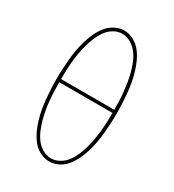

<svg xmlns="http://www.w3.org/2000/svg" viewBox="-182 -846 864 956"><g transform="rotate(30 250.0 -368.0)"><path d="M250 8Q222 8 196 -5.5Q170 -19 152.5 -41.5Q135 -64 123 -90Q111 -116 103 -143Q95 -170 90 -198Q85 -226 82.5 -254Q80 -282 78.5 -310.5Q77 -339 77 -368Q77 -396 78.5 -424.5Q80 -453 82.5 -481Q85 -509 90 -537Q95 -565 103 -592Q111 -619 123 -645.5Q135 -672 152.5 -694Q170 -716 196 -730Q222 -744 250 -744Q278 -744 304 -730Q330 -716 347.5 -694Q365 -672 377 -645.5Q389 -619 397 -592Q405 -565 410 -537Q415 -509 417.5 -481Q420 -453 421.5 -424.5Q423 -396 423 -367Q423 -339 421.5 -310.5Q420 -282 417.5 -254Q415 -226 410 -198Q405 -170 397 -143Q389 -116 377 -90Q365 -64 347.5 -41.5Q330 -19 304 -5.5Q278 8 250 8ZM97 -377H403Q403 -403 402 -429Q401 -455 398 -480.5Q395 -506 391 -532Q387 -558 380 -583Q373 -608 363 -632.5Q353 -657 337 -677.5Q321 -698 298 -711.5Q275 -725 249 -725Q223 -725 200 -711Q177 -697 162 -676Q147 -655 137 -631Q127 -607 120 -582Q113 -557 108.5 -531.5Q104 -506 101.5 -480Q99 -454 98 -428Q97 -402 97 -377ZM250 -10Q276 -10 299 -23.5Q322 -37 337.5 -58Q353 -79 363 -103Q373 -127 380 -152.5Q387 -178 391.5 -203.5Q396 -229 398.5 -255Q401 -281 402 -307Q403 -333 403 -359H97Q97 -333 98 -307Q99 -281 101.5 -255Q104 -229 108.5 -203.5Q113 -178 120 -152.5Q127 -127 137 -103Q147 -79 162.5 -58Q178 -37 201 -23.5Q224 -10 250 -10Z"/></g></svg>

Font: Iosevka Slab Thin
Style: Regular
Weight: 100
Monospace: yes
Designer: Belleve Invis
Foundry: Belleve Invis
Version: Version 11.1.0; ttfautohint (v1.8.3)